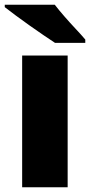

<svg xmlns="http://www.w3.org/2000/svg" viewBox="-26 -786 378 806"><path d="M258 0H67V-553H258ZM204 -766Q221 -744 244.5 -717Q268 -690 292 -664.5Q316 -639 332 -620V-606H205Q185 -619 156.5 -638.5Q128 -658 97.5 -679.5Q67 -701 39.5 -721.5Q12 -742 -6 -756V-766Z"/></svg>

Font: Noto Sans Khmer UI Black
Style: Regular
Weight: 900
Designer: Danh Hong and the Monotype Design Team
Foundry: Monotype Imaging Inc.
Version: Version 2.002; ttfautohint (v1.8.4.7-5d5b)